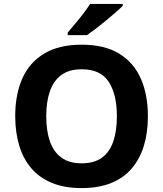

<svg xmlns="http://www.w3.org/2000/svg" viewBox="-20 -1005 836 984"><path d="M738 -409Q738 -326 717.5 -258.5Q697 -191 655.5 -142Q614 -93 549.5 -67Q485 -41 398 -41Q311 -41 246.5 -67.5Q182 -94 140.5 -142.5Q99 -191 78.5 -259Q58 -327 58 -410Q58 -521 94.5 -603Q131 -685 206.5 -730.5Q282 -776 399 -776Q515 -776 590 -730.5Q665 -685 701.5 -602.5Q738 -520 738 -409ZM217 -409Q217 -334 236 -280Q255 -226 295 -197Q335 -168 398 -168Q463 -168 502.5 -197Q542 -226 560.5 -280Q579 -334 579 -409Q579 -522 537 -586Q495 -650 399 -650Q335 -650 295 -621Q255 -592 236 -538Q217 -484 217 -409ZM609 -975Q595 -961 572 -941Q549 -921 522.5 -899Q496 -877 470.5 -857.5Q445 -838 426 -825H327V-838Q343 -857 364.5 -882.5Q386 -908 407 -935.5Q428 -963 442 -985H609Z"/></svg>

Font: Noto Sans Tamil UI
Style: Regular
Weight: 400
Designer: Jelle Bosma - Monotype Design Team
Foundry: Monotype Imaging Inc.
Version: Version 2.004